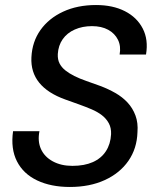

<svg xmlns="http://www.w3.org/2000/svg" viewBox="-20 -732 617 764"><path d="M258 12Q183 12 128 -14Q73 -40 47.5 -90Q22 -140 32 -210H137Q129 -170 143 -139Q157 -108 190 -90Q223 -72 268 -72Q316 -72 349.5 -87Q383 -102 401.5 -130.5Q420 -159 422 -198Q423 -223 413 -241.5Q403 -260 385.5 -273.5Q368 -287 344.5 -297Q321 -307 294.5 -316.5Q268 -326 240 -336Q170 -361 136 -403Q102 -445 105 -504Q108 -566 141 -612.5Q174 -659 231 -685.5Q288 -712 362 -712Q429 -712 477 -687.5Q525 -663 548 -618.5Q571 -574 561 -515H456Q462 -548 449.5 -573.5Q437 -599 410.5 -613.5Q384 -628 346 -628Q308 -628 277.5 -614.5Q247 -601 229.5 -576Q212 -551 210 -517Q209 -495 217 -479.5Q225 -464 240 -452Q255 -440 276 -429.5Q297 -419 323 -410Q349 -401 379 -390Q411 -378 439 -362Q467 -346 487.5 -324Q508 -302 519 -272.5Q530 -243 527 -206Q525 -141 491 -92Q457 -43 397 -15.5Q337 12 258 12Z"/></svg>

Font: DM Sans 28pt Medium
Style: Italic
Weight: 500
Italic angle: -10°
Version: Version 4.004;gftools[0.9.30]